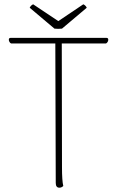

<svg xmlns="http://www.w3.org/2000/svg" viewBox="-20 -864 543 892"><path d="M483 -679Q483 -674 479.5 -668.5Q476 -663 472 -662H267L268 -87Q268 -24 274 0Q266 8 256 8Q239 8 239 -14L237 -662H32Q28 -663 24.5 -668.5Q21 -674 21 -679Q21 -688 29 -688H475Q483 -688 483 -679ZM250 -730Q239 -730 233 -731L118 -828Q123 -839 134 -844L251 -766L367 -844Q378 -839 383 -828L268 -731Q262 -730 250 -730Z"/></svg>

Font: Arima Madurai Thin
Style: Regular
Weight: 250
Designer: Joana Correia and Natanael Gama
Foundry: NDISCOVER
Version: Version 1.019; ttfautohint (v1.5) -l 7 -r 28 -G 50 -x 13 -D 